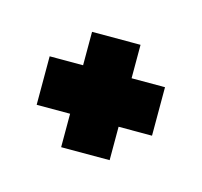

<svg xmlns="http://www.w3.org/2000/svg" viewBox="-102 -707 750 714"><g transform="rotate(-30 273.0 -350.0)"><path d="M50 -259 141 -350 50 -441 182 -573 273 -482 364 -573 496 -441 405 -350 496 -259 364 -127 273 -218 182 -127Z"/></g></svg>

Font: Clickuper
Style: Bold
Weight: 700
Designer: Denis Ignatov
Foundry: Denis Ignatov
Version: Version 1.10 April 16, 2021